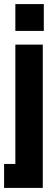

<svg xmlns="http://www.w3.org/2000/svg" viewBox="-32 -718 275 938"><path d="M-12 200V83H43V-500H177V200ZM43 -567H182V-698H43Z"/></svg>

Font: TASA Orbiter Display
Style: Bold
Weight: 700
Designer: Weizhong Zhang
Version: Version 1.000;Glyphs 3.1.2 (3151)